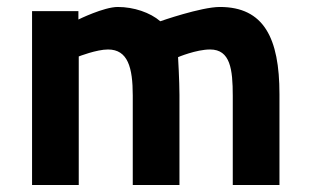

<svg xmlns="http://www.w3.org/2000/svg" viewBox="-20 -531 887 551"><path d="M206 0V-369C206 -369 257 -389 290 -389C347 -389 361 -337 361 -257V0H495V-259C495 -298 491 -367 491 -367C491 -367 543 -389 583 -389C641 -389 648 -332 648 -256V0H782V-261C782 -422 737 -511 611 -511C557 -511 440 -470 440 -470C411 -495 364 -511 318 -511C278 -511 205 -475 205 -475V-499H72V0Z"/></svg>

Font: TitilliumMaps29L
Style: 999 wt
Weight: 900
Designer: Campivisivi
Foundry: Accademia di Belle Arti di Urbino and students of MA course of Visual design